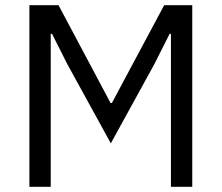

<svg xmlns="http://www.w3.org/2000/svg" viewBox="-20 -718 852 738"><path d="M93 0V-698H205L405 -322H410L611 -698H719V0H637V-588H632L573 -471L406 -167L239 -471L180 -588H175V0Z"/></svg>

Font: Anuphan
Style: Regular
Weight: 400
Designer: Mike Abbink, Paul van der Laan, Pieter van Rosmalen, Mint Tantisuwanna
Foundry: Bold Monday; Cadson Demak
Version: Version 3.002;hotconv 1.0.109;makeotfexe 2.5.65596